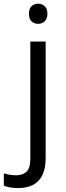

<svg xmlns="http://www.w3.org/2000/svg" viewBox="-75 -755 347 1016"><path d="M21 240.2Q-3.9 240.2 -22.5 236.6Q-41 232.9 -54.7 228V162.1Q-39.6 167 -23.9 169.7Q-8.3 172.4 11.2 172.4Q44.4 172.4 64.9 153.8Q85.4 135.3 85.4 86.4V-535.2H166.5V84.5Q166.5 133.3 150.9 168.2Q135.3 203.1 103 221.7Q70.8 240.2 21 240.2ZM78.1 -682.1Q78.1 -709.5 92 -722.4Q106 -735.4 127 -735.4Q147 -735.4 161.4 -722.4Q175.8 -709.5 175.8 -682.1Q175.8 -655.3 161.4 -642.1Q147 -628.9 127 -628.9Q106 -628.9 92 -642.1Q78.1 -655.3 78.1 -682.1Z"/></svg>

Font: Wonky
Style: Regular
Weight: 400
Designer: Monotype Design Team
Foundry: Monotype Imaging Inc.
Version: Version 3.000